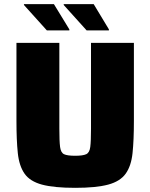

<svg xmlns="http://www.w3.org/2000/svg" viewBox="-20 -894 722 922"><path d="M341 8Q239 8 181.5 -7.5Q124 -23 98 -60Q72 -97 65.5 -159Q59 -221 59 -313V-688H265V-276Q265 -216 268.5 -188.5Q272 -161 287.5 -153.5Q303 -146 341 -146Q378 -146 394 -153.5Q410 -161 413.5 -188.5Q417 -216 417 -276V-688H623V-313Q623 -221 616.5 -159Q610 -97 583.5 -60Q557 -23 499.5 -7.5Q442 8 341 8ZM503 -748H396L286 -870V-874H430L503 -753ZM313 -748H205L95 -870V-874H239L313 -753Z"/></svg>

Font: Saira ExtraBold
Style: Regular
Weight: 800
Designer: Hector Gatti with collaboration of the Omnibus-Type team
Foundry: Omnibus-Type
Version: Version 1.100; ttfautohint (v1.8.3)